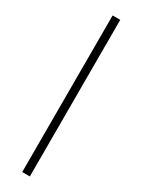

<svg xmlns="http://www.w3.org/2000/svg" viewBox="-205 -783 597 807"><g transform="rotate(30 94.0 -380.0)"><path d="M113 0H76V-760H113Z"/></g></svg>

Font: Noto Sans Khmer UI Condensed ExtraLight
Style: Regular
Weight: 200
Width: 3
Designer: Danh Hong and the Monotype Design Team
Foundry: Monotype Imaging Inc.
Version: Version 2.002; ttfautohint (v1.8.4.7-5d5b)